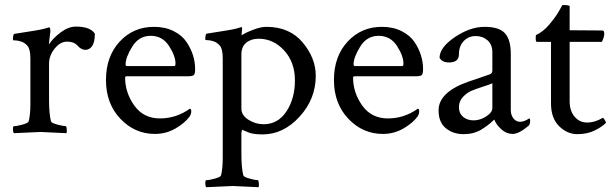

<svg xmlns="http://www.w3.org/2000/svg" viewBox="-20 -534 2470 774"><path d="M286.1 -426.8Q343.8 -426.8 362.3 -398.4Q362.3 -364.3 351.6 -348.6Q340.8 -333 324.2 -333Q307.6 -333 293 -349.6Q278.3 -366.2 250.5 -366.2Q222.7 -366.2 200.2 -337.9Q177.7 -309.6 177.7 -278.3V-131.8Q177.7 -75.2 185.5 -44.9Q187.5 -38.1 211.4 -31.7Q235.4 -25.4 245.1 -25.4Q248 -25.4 249 -13.7Q250 -2 248 2.9Q150.4 -2 143.6 -2Q136.7 -2 36.1 2.9Q32.2 -1 32.2 -13.2Q32.2 -25.4 36.1 -25.4Q47.9 -25.4 70.8 -31.7Q93.8 -38.1 95.7 -44.9Q102.5 -73.2 102.5 -113.3V-297.9Q102.5 -335.9 90.8 -349.1Q79.1 -362.3 64.9 -366.7Q50.8 -371.1 41.5 -371.1Q32.2 -371.1 32.2 -373Q32.2 -396.5 38.1 -397.5Q141.6 -413.1 157.7 -418Q173.8 -422.9 177.7 -423.8Q181.6 -423.8 182.6 -415.5Q183.6 -407.2 182.6 -403.3L176.8 -354.5Q194.3 -380.9 225.1 -403.8Q255.9 -426.8 286.1 -426.8Z M745.1 -95.7Q751 -95.7 751 -85.4Q751 -75.2 745.1 -65.4Q725.6 -38.1 687.5 -16.1Q649.4 5.9 604.5 5.9Q523.4 5.9 465.3 -55.2Q407.2 -116.2 407.2 -211.4Q407.2 -306.6 462.4 -366.2Q517.6 -425.8 600.6 -425.8Q645.5 -425.8 679.7 -408.7Q713.9 -391.6 731.9 -364.7Q766.6 -313 766.6 -254.9Q766.6 -235.4 760.7 -231Q754.9 -226.6 738.3 -226.6H492.2Q484.4 -226.6 484.4 -221.7Q484.4 -160.2 521.5 -108.4Q558.6 -56.6 624.5 -56.6Q690.4 -56.6 745.1 -95.7ZM486.3 -274.4Q486.3 -267.6 492.2 -267.6H682.6Q687.5 -267.6 687.5 -277.3Q687.5 -308.6 661.1 -349.1Q634.8 -389.6 587.4 -389.6Q540 -389.6 513.2 -346.2Q486.3 -302.7 486.3 -274.4Z M1022.5 -377.9Q992.2 -377.9 972.7 -361.8Q953.1 -345.7 953.1 -315.4V-95.7Q953.1 -69.3 981.4 -51.3Q1009.8 -33.2 1043 -33.2Q1100.6 -33.2 1134.8 -85Q1168.9 -136.7 1168.9 -210Q1168.9 -283.2 1125.5 -330.6Q1082 -377.9 1022.5 -377.9ZM1053.7 -425.8Q1147.5 -425.8 1200.2 -362.8Q1252.9 -299.8 1252.9 -228.5Q1252.9 -134.8 1187.5 -63.5Q1122.1 7.8 1039.1 7.8Q1002 7.8 983.4 0.5Q964.8 -6.8 957 -10.7Q953.1 -5.9 953.1 2V85.9Q953.1 142.6 960.9 172.9Q962.9 179.7 986.3 186Q1009.8 192.4 1019.5 192.4Q1022.5 192.4 1023.4 204.6Q1024.4 216.8 1022.5 220.7Q924.8 215.8 918.5 215.8Q912.1 215.8 811.5 220.7Q807.6 216.8 807.6 204.6Q807.6 192.4 811.5 192.4Q823.2 192.4 846.2 186Q869.1 179.7 871.1 172.9Q877.9 144.5 877.9 104.5V-298.8Q877.9 -336.9 866.2 -350.1Q854.5 -363.3 840.3 -367.7Q826.2 -372.1 816.9 -372.1Q807.6 -372.1 807.6 -374Q807.6 -397.5 813.5 -398.4Q917 -414.1 933.1 -418.9Q949.2 -423.8 953.1 -424.8Q956.1 -424.8 956.1 -419.4L954.1 -397.5V-391.6Q967.8 -401.4 999.5 -413.6Q1031.2 -425.8 1053.7 -425.8Z M1664.1 -95.7Q1669.9 -95.7 1669.9 -85.4Q1669.9 -75.2 1664.1 -65.4Q1644.5 -38.1 1606.4 -16.1Q1568.4 5.9 1523.4 5.9Q1442.4 5.9 1384.3 -55.2Q1326.2 -116.2 1326.2 -211.4Q1326.2 -306.6 1381.3 -366.2Q1436.5 -425.8 1519.5 -425.8Q1564.5 -425.8 1598.6 -408.7Q1632.8 -391.6 1650.9 -364.7Q1685.5 -313 1685.5 -254.9Q1685.5 -235.4 1679.7 -231Q1673.8 -226.6 1657.2 -226.6H1411.1Q1403.3 -226.6 1403.3 -221.7Q1403.3 -160.2 1440.4 -108.4Q1477.5 -56.6 1543.5 -56.6Q1609.4 -56.6 1664.1 -95.7ZM1405.3 -274.4Q1405.3 -267.6 1411.1 -267.6H1601.6Q1606.4 -267.6 1606.4 -277.3Q1606.4 -308.6 1580.1 -349.1Q1553.7 -389.6 1506.3 -389.6Q1459 -389.6 1432.1 -346.2Q1405.3 -302.7 1405.3 -274.4Z M2039.1 -316.4V-90.8Q2039.1 -70.3 2049.8 -56.6Q2060.5 -43 2076.7 -43Q2092.8 -43 2113.3 -56.6Q2117.2 -56.6 2117.2 -46.4Q2117.2 -36.1 2112.3 -28.3Q2072.3 5.9 2046.9 5.9Q2021.5 5.9 2001 -12.7Q1980.5 -31.2 1972.7 -51.8Q1971.7 -51.8 1965.3 -45.4Q1950.2 -30.3 1920.4 -11.7Q1890.1 6.8 1848.6 6.8Q1806.6 6.8 1777.3 -17.1Q1748 -41 1748 -88.9Q1748 -162.6 1867.7 -204.6Q1885.7 -210.9 1915 -220.7Q1944.3 -230.5 1954.6 -234.4Q1964.8 -238.3 1964.8 -250V-323.2Q1964.8 -354.5 1945.3 -371.6Q1925.8 -388.7 1897.5 -388.7Q1869.1 -388.7 1849.6 -368.7Q1830.1 -348.6 1830.1 -315.4Q1830.1 -282.2 1790 -282.2Q1762.7 -282.2 1752 -300.8Q1752 -342.8 1813.5 -384.3Q1875 -425.8 1933.6 -425.8Q1992.2 -425.8 2015.6 -399.9Q2039.1 -374 2039.1 -316.4ZM1964.8 -97.7V-198.2Q1957 -194.3 1926.8 -184.6Q1896.5 -174.8 1879.4 -167.5Q1862.3 -160.2 1846.2 -143.1Q1830.1 -126 1830.1 -101.6Q1830.1 -77.1 1846.7 -63Q1863.3 -48.8 1889.6 -48.8Q1916 -48.8 1940.4 -64.9Q1964.8 -81.1 1964.8 -97.7Z M2406.2 -365.2H2276.4V-126Q2276.4 -86.9 2296.4 -63.5Q2316.4 -40 2347.2 -40Q2377.9 -40 2409.2 -58.6Q2412.1 -60.5 2418 -50.3Q2423.8 -40 2422.9 -39.1Q2408.2 -23.4 2377.9 -8.3Q2347.7 6.8 2307.1 6.8Q2266.6 6.8 2233.9 -25.4Q2201.2 -57.6 2201.2 -117.2V-365.2H2144.5Q2139.6 -365.2 2139.6 -378.4Q2139.6 -391.6 2140.6 -392.6Q2168.9 -405.3 2193.8 -434.6Q2218.8 -463.9 2232.9 -488.3Q2247.1 -512.7 2247.1 -513.7Q2276.4 -513.7 2276.4 -508.8V-412.1L2408.2 -411.1Q2416 -411.1 2416 -397.9Q2416 -384.8 2406.2 -365.2Z"/></svg>

Font: CrimsonText-Roman
Style: Roman
Weight: 400
Version: Version 0.13